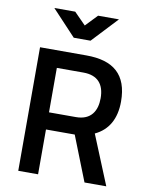

<svg xmlns="http://www.w3.org/2000/svg" viewBox="-98 -989 815 1059"><g transform="rotate(10 309.0 -459.5)"><path d="M347 -776 481 -919H364L301 -853L236 -919H119L253 -776ZM457 -473C457 -402 425 -347 341 -347H190V-596H339C419 -596 457 -551 457 -473ZM450 0H572L459 -276C532 -310 571 -377 571 -474C571 -626 490 -692 339 -692H79V0H190V-251H351Z"/></g></svg>

Font: RazerF5 SemiBold
Style: Regular
Weight: 600
Foundry: Razer Inc.
Version: Version 2